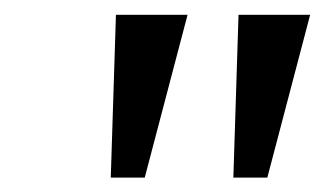

<svg xmlns="http://www.w3.org/2000/svg" viewBox="-20 -743 446 260"><path d="M296 -502.5 303 -723H400L342 -502.5ZM130 -502.5 137 -723H234L176 -502.5Z"/></svg>

Font: Public Sans Light
Style: Italic
Weight: 300
Italic angle: -8°
Designer: The Public Sans project authors (U.S. Web Design System). Libre Franklin designed by Pablo Impallari and Rodrigo Fuenzal
Version: Version 1.007; ttfautohint (v1.8.1) -l 8 -r 50 -G 200 -x 14 